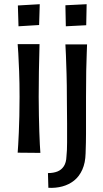

<svg xmlns="http://www.w3.org/2000/svg" viewBox="-20 -727 490 913"><path d="M172 0 64 -1Q65 -13 66.5 -38Q68 -63 69.5 -97.5Q71 -132 72 -175Q73 -218 73 -267Q73 -334 71 -387Q69 -440 67 -473.5Q65 -507 64 -517H168Q168 -509 167 -474.5Q166 -440 165 -386.5Q164 -333 164 -266Q164 -219 165 -177Q166 -135 167 -100Q168 -65 169.5 -39.5Q171 -14 172 0ZM166 -608 68 -602 65 -701 169 -707ZM210 166 208 96Q234 96 253 88.5Q272 81 283.5 63.5Q295 46 296 17Q299 -11 299 -49.5Q299 -88 299 -139.5Q299 -191 298 -258Q298 -322 296.5 -375Q295 -428 293.5 -465Q292 -502 291 -516H394Q394 -507 392.5 -475Q391 -443 390 -390Q389 -337 389 -265Q389 -221 389 -190Q389 -159 389 -135.5Q389 -112 389 -91Q389 -70 388.5 -48Q388 -26 387 3Q386 47 371.5 79.5Q357 112 332.5 131.5Q308 151 276.5 159.5Q245 168 210 166ZM293 -602 291 -702 392 -707 390 -607Z"/></svg>

Font: Truculenta SemiBold
Style: Regular
Weight: 600
Version: Version 1.002